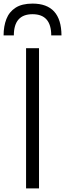

<svg xmlns="http://www.w3.org/2000/svg" viewBox="-66 -1048 362 1068"><path d="M276 -851H219Q219 -969 115 -969Q11 -969 11 -851H-46Q-46 -902 -30.5 -942Q-15 -982 20.5 -1005Q56 -1028 115 -1028Q275 -1028 276 -851ZM151 0H79V-780H151Z"/></svg>

Font: Tanohe Sans
Style: Regular
Weight: 400
Designer: Village Type and Design LLC & Cristiano Sobral
Foundry: Cooper Hewitt Smithsonian Design Museum
Version: Version 1.00;September 29, 2021;FontCreator 13.0.0.2655 64-b